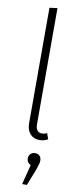

<svg xmlns="http://www.w3.org/2000/svg" viewBox="-109 -777 451 1085"><g transform="rotate(10 116.0 -234.0)"><path d="M83 -72V-735L128 -741V-73Q128 -52 137 -40Q146 -28 164 -28Q179 -28 193 -35L205 -2Q183 11 158 11Q124 11 103.5 -11Q83 -33 83 -72ZM182 125Q182 134 179 145Q176 156 172 167.5Q168 179 165 187L131 273H104L133 159Q110 148 110 125Q110 109 120 98.5Q130 88 147 88Q163 88 172.5 98Q182 108 182 125Z"/></g></svg>

Font: Fira Sans Extra Condensed ExtraLight
Style: Regular
Weight: 275
Width: 1
Designer: Carrois Corporate & Edenspiekermann AG
Foundry: Carrois Corporate GbR & Edenspiekermann AG
Version: Version 4.203